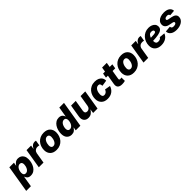

<svg xmlns="http://www.w3.org/2000/svg" viewBox="513 -2779 5035 5035"><g transform="rotate(-45 3030.0 -262.0)"><path d="M-23.9 204.1 100.6 -545.9H272L255.4 -452.1H259.8Q281.2 -490.2 322 -521.5Q362.8 -552.7 423.8 -552.7Q475.1 -552.7 516.8 -529.3Q558.6 -505.9 583.5 -458.3Q608.4 -410.6 608.4 -337.9Q608.4 -281.7 593 -221.4Q577.6 -161.1 546.1 -109.1Q514.6 -57.1 465.3 -24.7Q416 7.8 348.1 7.8Q282.7 7.8 248.8 -24.2Q214.8 -56.2 205.1 -93.8H198.7L149.9 204.1ZM292.5 -127.4Q329.6 -127.4 356 -147.7Q382.3 -168 398.7 -199.5Q415 -231 422.9 -265.1Q430.7 -299.3 430.7 -327.1Q430.7 -369.6 412.8 -393.6Q395 -417.5 358.4 -417.5Q324.2 -417.5 298.1 -399.2Q272 -380.9 254.4 -351.3Q236.8 -321.8 227.8 -287.4Q218.8 -252.9 218.8 -220.2Q218.8 -176.8 237.5 -152.1Q256.3 -127.4 292.5 -127.4Z M647.9 0 738.3 -545.9H906.7L890.1 -445.8H896Q919.9 -500 958 -526.4Q996.1 -552.7 1040.5 -552.7Q1064.9 -552.7 1088.4 -546.4L1063.5 -396Q1051.3 -400.4 1031.5 -402.6Q1011.7 -404.8 996.6 -404.8Q949.7 -404.8 914.3 -374.8Q878.9 -344.7 870.6 -296.4L821.8 0Z M1303.7 10.3Q1187.5 10.3 1124.8 -52.7Q1062 -115.7 1062 -219.7Q1062 -286.1 1083 -345.9Q1104 -405.8 1144.8 -452.4Q1185.5 -499 1244.4 -525.9Q1303.2 -552.7 1378.4 -552.7Q1494.1 -552.7 1556.9 -489.7Q1619.6 -426.8 1619.6 -322.8Q1619.6 -256.8 1598.6 -196.8Q1577.6 -136.7 1537.1 -90.1Q1496.6 -43.5 1437.7 -16.6Q1378.9 10.3 1303.7 10.3ZM1310.1 -122.1Q1346.7 -122.1 1372.3 -143.1Q1397.9 -164.1 1414.1 -196.8Q1430.2 -229.5 1437.5 -265.1Q1444.8 -300.8 1444.8 -329.6Q1444.8 -372.6 1426 -396.5Q1407.2 -420.4 1371.6 -420.4Q1335 -420.4 1309.1 -399.7Q1283.2 -378.9 1267.1 -346.7Q1251 -314.5 1243.7 -279.1Q1236.3 -243.7 1236.3 -214.8Q1236.3 -171.9 1255.4 -147Q1274.4 -122.1 1310.1 -122.1Z M1866.2 7.8Q1785.6 7.8 1732.9 -46.9Q1680.2 -101.6 1680.2 -208Q1680.2 -270.5 1697.3 -331.8Q1714.4 -393.1 1747.1 -442.9Q1779.8 -492.7 1828.1 -522.7Q1876.5 -552.7 1939.5 -552.7Q1984.9 -552.7 2014.6 -536.6Q2044.4 -520.5 2061 -496.1Q2077.6 -471.7 2084 -446.8H2088.9L2135.3 -727.5H2309.1L2188.5 0H2017.1L2033.2 -88.9H2025.9Q2003.4 -46.4 1963.9 -19.3Q1924.3 7.8 1866.2 7.8ZM1930.7 -127.4Q1964.8 -127.4 1990.7 -146Q2016.6 -164.6 2034.2 -194.1Q2051.8 -223.6 2060.8 -258.5Q2069.8 -293.5 2069.8 -326.2Q2069.8 -369.1 2051.3 -393.3Q2032.7 -417.5 1996.1 -417.5Q1961.9 -417.5 1935.8 -398.9Q1909.7 -380.4 1892.6 -350.3Q1875.5 -320.3 1866.7 -285.4Q1857.9 -250.5 1857.9 -218.3Q1857.9 -175.8 1876 -151.6Q1894 -127.4 1930.7 -127.4Z M2487.8 6.8Q2401.9 6.8 2359.4 -49.6Q2316.9 -106 2332 -198.2L2389.6 -545.9H2563.5L2511.7 -232.4Q2503.9 -187 2522.9 -161.4Q2542 -135.7 2583 -135.7Q2624 -135.7 2653.6 -161.9Q2683.1 -188 2690.9 -234.9L2742.2 -545.9H2916L2825.7 0H2662.1L2679.2 -118.7Q2648.4 -62 2601.6 -27.6Q2554.7 6.8 2487.8 6.8Z M3198.2 10.3Q3084.5 10.3 3021 -53.5Q2957.5 -117.2 2957.5 -222.2Q2957.5 -284.7 2977.1 -343.8Q2996.6 -402.8 3036.1 -450Q3075.7 -497.1 3134.8 -524.9Q3193.8 -552.7 3272.9 -552.7Q3343.8 -552.7 3396 -528.6Q3448.2 -504.4 3476.3 -460.4Q3504.4 -416.5 3502.4 -356.4L3338.4 -331.5Q3337.4 -374 3322.8 -397.2Q3308.1 -420.4 3272 -420.4Q3234.4 -420.4 3207.8 -400.6Q3181.2 -380.9 3164.3 -349.4Q3147.5 -317.9 3139.9 -282.2Q3132.3 -246.6 3132.3 -215.3Q3132.3 -171.4 3149.4 -146.7Q3166.5 -122.1 3204.1 -122.1Q3241.2 -122.1 3272.9 -146.5Q3304.7 -170.9 3319.3 -215.3L3475.6 -188.5Q3447.8 -96.7 3376.2 -43.2Q3304.7 10.3 3198.2 10.3Z M3920.4 -545.9 3899.4 -417.5H3801.3L3760.3 -168.5Q3753.4 -126.5 3795.9 -126.5Q3804.7 -126.5 3821 -128.7Q3837.4 -130.9 3844.2 -132.8L3845.7 -6.3Q3814.9 2 3787.4 4.9Q3759.8 7.8 3734.9 7.8Q3647.5 7.8 3609.1 -33Q3570.8 -73.7 3584 -152.3L3627.9 -417.5H3555.7L3576.7 -545.9H3648.9L3670.4 -675.8H3844.2L3822.8 -545.9Z M4173.3 10.3Q4057.1 10.3 3994.4 -52.7Q3931.6 -115.7 3931.6 -219.7Q3931.6 -286.1 3952.6 -345.9Q3973.6 -405.8 4014.4 -452.4Q4055.2 -499 4114 -525.9Q4172.9 -552.7 4248 -552.7Q4363.8 -552.7 4426.5 -489.7Q4489.3 -426.8 4489.3 -322.8Q4489.3 -256.8 4468.3 -196.8Q4447.3 -136.7 4406.7 -90.1Q4366.2 -43.5 4307.4 -16.6Q4248.5 10.3 4173.3 10.3ZM4179.7 -122.1Q4216.3 -122.1 4241.9 -143.1Q4267.6 -164.1 4283.7 -196.8Q4299.8 -229.5 4307.1 -265.1Q4314.5 -300.8 4314.5 -329.6Q4314.5 -372.6 4295.7 -396.5Q4276.9 -420.4 4241.2 -420.4Q4204.6 -420.4 4178.7 -399.7Q4152.8 -378.9 4136.7 -346.7Q4120.6 -314.5 4113.3 -279.1Q4106 -243.7 4106 -214.8Q4106 -171.9 4125 -147Q4144 -122.1 4179.7 -122.1Z M4530.8 0 4621.1 -545.9H4789.6L4772.9 -445.8H4778.8Q4802.7 -500 4840.8 -526.4Q4878.9 -552.7 4923.3 -552.7Q4947.8 -552.7 4971.2 -546.4L4946.3 -396Q4934.1 -400.4 4914.3 -402.6Q4894.5 -404.8 4879.4 -404.8Q4832.5 -404.8 4797.1 -374.8Q4761.7 -344.7 4753.4 -296.4L4704.6 0Z M5187 11.7Q5074.2 11.7 5008.8 -47.4Q4943.4 -106.4 4943.4 -211.9Q4943.4 -279.8 4966.1 -341.3Q4988.8 -402.8 5031 -450.7Q5073.2 -498.5 5132.6 -526.1Q5191.9 -553.7 5264.6 -553.7Q5324.7 -553.7 5373.3 -534.2Q5421.9 -514.6 5450.7 -478Q5479.5 -441.4 5479.5 -390.1Q5479.5 -328.1 5435.5 -293.5Q5391.6 -258.8 5309.3 -243.7Q5227.1 -228.5 5110.8 -225.1Q5110.8 -216.3 5110.8 -208Q5110.8 -167.5 5129.6 -140.6Q5148.4 -113.8 5200.2 -113.8Q5236.8 -113.8 5264.9 -128.7Q5293 -143.6 5303.7 -170.4L5458.5 -155.8Q5433.1 -81.1 5361.6 -34.7Q5290 11.7 5187 11.7ZM5126.5 -323.2Q5207 -324.7 5248.8 -330.3Q5290.5 -335.9 5305.7 -347.7Q5320.8 -359.4 5320.8 -378.4Q5320.8 -402.3 5301.3 -415.5Q5281.7 -428.7 5246.6 -428.7Q5195.3 -428.7 5167.2 -396.7Q5139.2 -364.7 5126.5 -323.2Z M5757.8 10.3Q5649.4 10.3 5586.7 -36.4Q5523.9 -83 5522.5 -160.6V-162.6L5683.6 -176.3Q5688 -142.1 5705.8 -126.5Q5723.6 -110.8 5766.6 -110.8Q5788.1 -110.8 5809.3 -116.5Q5830.6 -122.1 5844.5 -133.8Q5858.4 -145.5 5858.4 -163.6Q5858.4 -178.2 5845.9 -188Q5833.5 -197.8 5803.7 -203.6L5711.4 -222.2Q5641.6 -235.8 5606 -272.5Q5570.3 -309.1 5570.3 -361.8Q5570.3 -425.3 5606.7 -467.8Q5643.1 -510.3 5702.6 -531.5Q5762.2 -552.7 5832 -552.7Q5937.5 -552.7 5995.6 -510.3Q6053.7 -467.8 6057.1 -397.5Q6057.1 -397 6057.1 -396.2Q6057.1 -395.5 6057.1 -395L5903.8 -382.3Q5897.9 -433.6 5833.5 -433.6Q5814 -433.6 5793.5 -428Q5772.9 -422.4 5758.8 -410.2Q5744.6 -397.9 5744.6 -379.4Q5744.6 -366.2 5754.9 -356.4Q5765.1 -346.7 5793 -341.3L5895.5 -321.8Q6037.6 -294.4 6037.6 -191.4Q6037.6 -142.1 6014.2 -104.5Q5990.7 -66.9 5950.9 -41.3Q5911.1 -15.6 5861.1 -2.7Q5811 10.3 5757.8 10.3Z"/></g></svg>

Font: Inter Extra Bold
Style: Italic
Weight: 800
Italic angle: -9.39999°
Designer: Rasmus Andersson
Foundry: rsms
Version: Version 4.000;git-3c8e0fc